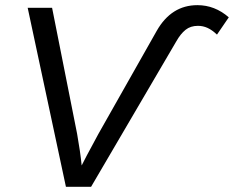

<svg xmlns="http://www.w3.org/2000/svg" viewBox="-20 -718 899 738"><path d="M330.1 0H233.4L86.4 -688H180.2L276.4 -203.6Q288.6 -135.7 293.9 -82L313.5 -120.1L358.4 -203.6L582.5 -599.6Q638.7 -698.2 738.8 -698.2Q805.7 -698.2 859.4 -651.4L814 -585Q794.9 -603 777.6 -610.8Q760.3 -618.7 740.7 -618.7Q712.4 -618.7 693.4 -603.5Q674.3 -588.4 657.7 -559.1Z"/></svg>

Font: Liberation Sans
Style: Italic
Weight: 400
Italic angle: -12°
Designer: Steve Matteson
Foundry: Ascender Corporation
Version: Version 2.1.5